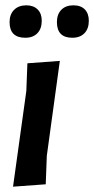

<svg xmlns="http://www.w3.org/2000/svg" viewBox="-20 -698 354 722"><path d="M79 -678Q106 -678 121.5 -662.5Q137 -647 137 -620Q137 -590 120.5 -573Q104 -556 75 -556Q16 -556 16 -615Q16 -644 33 -661Q50 -678 79 -678ZM256 -678Q284 -678 299 -662.5Q314 -647 314 -620Q314 -590 297.5 -573Q281 -556 252 -556Q194 -556 194 -615Q194 -644 210.5 -661Q227 -678 256 -678ZM205 -469 156 -112 152 -5 29 4 79 -356 83 -460Z"/></svg>

Font: Alegreya Sans
Style: Bold Italic
Weight: 700
Italic angle: -7°
Designer: Juan Pablo del Peral
Foundry: Huerta Tipografica
Version: Version 2.007